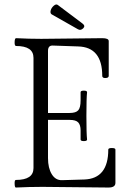

<svg xmlns="http://www.w3.org/2000/svg" viewBox="-20 -837 572 860"><path d="M329 -706 211 -773Q204 -778 207 -790Q210 -802 221 -811.5Q232 -821 240 -814L349 -732Q364 -721 352.5 -710Q341 -699 329 -706ZM51 3Q46 3 45.5 -14Q45 -31 51 -31Q130 -31 130 -84V-578Q130 -631 52 -631Q45 -631 45.5 -648.5Q46 -666 52 -666Q109 -663 165 -663Q210 -663 301 -664.5Q392 -666 438 -666Q467 -666 467 -653V-497Q467 -488 452.5 -487.5Q438 -487 438 -497Q438 -626 330 -629L215 -633Q195 -633 195 -609V-331H292Q320 -331 330.5 -343Q341 -355 341 -387V-424Q341 -431 355.5 -431Q370 -431 370 -424Q367 -398 367 -318Q367 -238 370 -212Q370 -205 355.5 -205Q341 -205 341 -212V-253Q341 -277 330.5 -288.5Q320 -300 292 -300H195V-129Q195 -84 212 -56.5Q229 -29 258 -30L358 -33Q465 -37 465 -167Q465 -174 481 -174Q497 -174 497 -167V-18Q497 3 466 3Q416 3 317 1.5Q218 0 170 0Q111 0 51 3Z"/></svg>

Font: Junicode Cond Light
Style: Regular
Weight: 300
Width: 3
Designer: Peter S. Baker
Version: Version 2.201